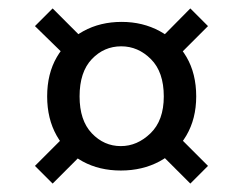

<svg xmlns="http://www.w3.org/2000/svg" viewBox="-20 -606 577 456"><path d="M267 -201Q216 -201 176.5 -222.5Q137 -244 114.5 -284Q92 -324 92 -377Q92 -431 115 -470.5Q138 -510 178 -532Q218 -554 269 -554Q319 -554 359.5 -532Q400 -510 423 -470.5Q446 -431 446 -377Q446 -324 422.5 -284Q399 -244 358.5 -222.5Q318 -201 267 -201ZM105 -170 63 -212 147 -296 192 -257ZM432 -170 351 -251 393 -293 474 -212ZM267 -259Q306 -259 337.5 -289.5Q369 -320 369 -377Q369 -435 338.5 -465.5Q308 -496 268 -496Q227 -496 198 -465.5Q169 -435 169 -377Q169 -320 198 -289.5Q227 -259 267 -259ZM147 -462 63 -544 105 -586 189 -502ZM388 -458 348 -501 432 -586 474 -544Z"/></svg>

Font: Parkinsans Light
Style: Regular
Weight: 400
Version: Version 1.000